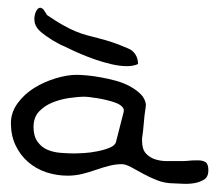

<svg xmlns="http://www.w3.org/2000/svg" viewBox="-20 -466 551 489"><path d="M290 -47.9Q274.4 -47.9 257.3 -43.5Q240.2 -39.1 223.6 -33.2Q207 -27.3 189 -22.9Q170.9 -18.6 152.3 -18.6Q124 -18.6 97.7 -27.3Q71.3 -36.1 51.3 -53.7Q31.2 -71.3 19.5 -96.2Q7.8 -121.1 7.8 -152.3Q7.8 -179.7 24.9 -203.1Q42 -226.6 67.4 -242.2Q92.8 -257.8 122.1 -266.6Q151.4 -275.4 174.8 -275.4Q185.5 -275.4 201.7 -273.9Q217.8 -272.5 236.8 -269Q255.9 -265.6 275.4 -260.3Q294.9 -254.9 311 -246.1Q327.1 -237.3 338.4 -226.1Q349.6 -214.8 351.6 -200.2Q351.6 -195.3 349.6 -183.1Q347.7 -170.9 346.7 -157.2Q345.7 -143.6 344.2 -131.3Q342.8 -119.1 341.8 -113.3V-107.4Q341.8 -85.9 351.6 -75.2Q361.3 -64.5 375.5 -60.1Q389.6 -55.7 405.3 -55.7H436.5Q451.2 -55.7 455.1 -56.2Q459 -56.6 460.4 -56.6Q461.9 -56.6 465.3 -57.1Q468.8 -57.6 484.4 -57.6Q497.1 -57.6 503.9 -52.7Q510.7 -47.9 510.7 -32.2Q510.7 -15.6 500 -8.8Q489.3 -2 474.6 0.5Q460 2.9 445.3 2Q430.7 1 422.9 1Q400.4 1 380.4 -6.8Q360.4 -14.6 343.8 -23.9Q327.1 -33.2 313.5 -40.5Q299.8 -47.9 290 -47.9ZM65.4 -142.6Q65.4 -119.1 75.7 -105Q85.9 -90.8 101.1 -84.5Q116.2 -78.1 134.8 -76.7Q153.3 -75.2 170.9 -75.2Q177.7 -75.2 193.8 -76.2Q210 -77.1 227.5 -80.6Q245.1 -84 259.3 -89.8Q273.4 -95.7 275.4 -104.5L294.9 -180.7Q296.9 -188.5 291 -194.3Q285.2 -200.2 274.9 -204.1Q264.6 -208 252.4 -210.9Q240.2 -213.9 228.5 -215.8Q216.8 -217.8 207.5 -218.8Q198.2 -219.7 196.3 -219.7Q178.7 -219.7 155.8 -216.3Q132.8 -212.9 112.8 -204.6Q92.8 -196.3 79.1 -181.6Q65.4 -167 65.4 -142.6ZM331.6 -302.9Q318.8 -297.1 301.1 -297.5Q283.4 -297.9 263.8 -302.5Q244.2 -307 224 -313.9Q203.7 -320.9 186.4 -328.3Q169 -335.6 155.8 -342.2Q142.7 -348.8 136.2 -351.2Q133 -352.9 130.5 -354.1Q127.9 -355.3 124 -357.8Q120.2 -360.2 113.8 -363.5L99 -373.3Q94.5 -376.6 89 -380.7Q83.5 -384.8 78.4 -390.1Q73.3 -395.5 70.4 -402.4Q67.5 -409.4 67.5 -417.6Q67.5 -421.7 68.4 -426.6Q69.4 -431.5 71.3 -436Q73.3 -440.5 76.2 -443.4Q79 -446.3 83.5 -446.3Q84.2 -446.3 84.2 -445.9Q84.2 -445.5 85.5 -445.5Q86.1 -444.6 87.4 -444.6Q88 -444.6 90 -442.6Q91.9 -440.5 93.5 -437.7Q95.1 -434.8 97 -432.3Q99 -429.9 99 -428.2Q122.7 -411.9 140.4 -402Q158.1 -392.2 172.9 -386Q187.7 -379.9 201.5 -376.2Q215.3 -372.5 230.1 -368.8Q244.9 -365.1 262.9 -359.4Q280.9 -353.7 305.3 -343Q316.9 -338.9 324.2 -328.3Q331.6 -317.6 331.6 -302.9Z"/></svg>

Font: Swanky and Moo Moo
Style: Regular
Weight: 400
Designer: Kimberly Geswein
Foundry: Kimberly Geswein
Version: Version 1.002 2001